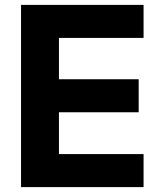

<svg xmlns="http://www.w3.org/2000/svg" viewBox="-20 -765 629 785"><path d="M66 0H567V-135H221V-306H547V-441H221V-610H567V-745H66Z"/></svg>

Font: Mluvka ExtraBold
Style: Regular
Weight: 800
Designer: Modified by Jiří Krblich, Original typeface by Gumpita Rahayu
Foundry: Gumpita Rahayu & Jiří Krblich
Version: Version 2.000;Glyphs 3.1.1 (3134)